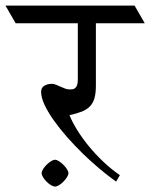

<svg xmlns="http://www.w3.org/2000/svg" viewBox="-62 -665 548 700"><path d="M465.8 -580.1H287.6V-353Q287.6 -326.2 282.7 -308.1Q277.8 -290 266.4 -277.8Q254.9 -265.6 236.6 -258.3Q218.3 -251 191.4 -245.1Q202.1 -218.8 220.2 -189.7Q238.3 -160.6 262.2 -131.6Q286.1 -102.5 314.7 -75.4Q343.3 -48.3 375 -26.4L361.3 -2.9Q333 -22.9 301.8 -49.1Q270.5 -75.2 240.2 -104.7Q210 -134.3 182.4 -165.5Q154.8 -196.8 133.8 -226.6Q112.8 -256.3 100.3 -283Q87.9 -309.6 87.9 -330.1Q87.9 -345.7 99.9 -352.5Q111.8 -359.4 126.5 -359.4Q133.8 -359.4 141.8 -356.2Q149.9 -353 158.4 -349.1Q167 -345.2 175.5 -342Q184.1 -338.9 192.9 -338.9Q198.2 -338.9 203.4 -339.8Q208.5 -340.8 212.6 -344.5Q216.8 -348.1 219.2 -355.2Q221.7 -362.3 221.7 -375V-580.1H-4.9L-42 -644.5H428.7ZM89.8 -33.7Q89.8 -40 95 -48.3Q100.1 -56.6 107.7 -64.2Q115.2 -71.8 123.8 -77.1Q132.3 -82.5 138.7 -82.5Q145 -82.5 153.3 -77.1Q161.6 -71.8 169.2 -64.2Q176.8 -56.6 182.1 -48.3Q187.5 -40 187.5 -33.7Q187.5 -27.3 182.1 -18.8Q176.8 -10.3 169.2 -2.7Q161.6 4.9 153.3 10Q145 15.1 138.7 15.1Q132.3 15.1 123.8 10Q115.2 4.9 107.7 -2.7Q100.1 -10.3 95 -18.8Q89.8 -27.3 89.8 -33.7Z"/></svg>

Font: Kurinto Seri
Style: Regular
Weight: 400
Designer: Kurinto was developed by Clint Goss from a range of fonts that are compatible with the SIL Open Font License Version 1.1
Foundry: Clinton F. Goss
Version: Version 2.196; July 25, 2020